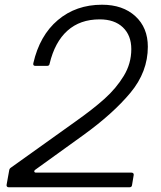

<svg xmlns="http://www.w3.org/2000/svg" viewBox="-20 -793 680 813"><path d="M17 0Q12 0 9.5 -3Q7 -6 8 -11L19 -72Q20 -79 26 -83L299 -278Q374 -331 423 -375Q472 -419 504 -471.5Q536 -524 536 -585Q536 -643 500.5 -677Q465 -711 402 -711Q319 -711 265.5 -663Q212 -615 190 -523Q189 -514 179 -514H130Q119 -514 121 -525Q148 -643 225 -708Q302 -773 412 -773Q500 -773 553 -724.5Q606 -676 606 -595Q606 -489 532.5 -400.5Q459 -312 333 -221L129 -74Q125 -71 125 -68Q125 -62 133 -62H537Q542 -62 544.5 -59Q547 -56 546 -51L539 -9Q538 0 528 0Z"/></svg>

Font: Open Sauce Two Light Italic
Style: Regular
Weight: 300
Italic angle: -10°
Designer: Alfredo Marco Pradil
Foundry: Creative Sauce Fz LLC
Version: Version 1.477